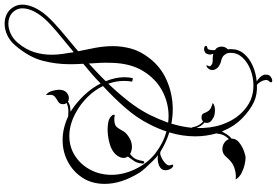

<svg xmlns="http://www.w3.org/2000/svg" viewBox="-203 -517 1194 828"><g transform="rotate(-90 394.0 -103.0)"><path d="M460 474Q453 474 453 468Q453 464 458 460Q463 455 463 449Q463 438 456.5 426Q450 414 442 408Q402 410 370 396Q333 379 297.5 344Q262 309 241 257Q234 270 227.5 280Q221 290 210 299Q211 317 194.5 330.5Q178 344 158 351.5Q138 359 127 359Q117 359 98.5 355Q80 351 61.5 341.5Q43 332 34 316Q37 317 41.5 317Q46 317 50 317Q66 317 87.5 309.5Q109 302 131 276Q145 259 165 259Q179 259 191 266.5Q203 274 208 287Q217 279 223.5 267Q230 255 232 236Q232 235 232.5 234.5Q233 234 233 234Q227 213 223.5 190Q220 167 220 142Q220 116 224 88Q228 60 237 30Q194 17 154 -8Q152 -9 147 -9Q138 -9 124 -1.5Q110 6 101 16Q92 26 96 36L98 43Q98 47 95 47Q87 47 80.5 36.5Q74 26 74 14Q74 3 80 -4Q87 -12 99.5 -16Q112 -20 124 -20Q132 -20 139 -18Q129 -26 114 -41Q99 -56 84.5 -72Q70 -88 63 -99Q38 -140 26.5 -177Q15 -214 15 -248Q15 -303 41 -343.5Q67 -384 110 -407Q153 -430 204 -430Q255 -430 306 -406H307Q312 -406 317 -405.5Q322 -405 326 -405Q337 -405 346.5 -407Q356 -409 364 -413Q363 -415 361 -418Q359 -421 359 -425V-430Q359 -440 365 -445.5Q371 -451 376 -453Q382 -457 388.5 -461.5Q395 -466 397 -472Q399 -476 399 -479.5Q399 -483 399 -486Q399 -491 398.5 -495Q398 -499 398 -502Q411 -493 416 -475Q421 -457 421 -446Q421 -424 409.5 -413.5Q398 -403 385 -403Q375 -403 370 -407Q360 -400 348.5 -398Q337 -396 326 -396L332 -392Q367 -369 397.5 -337Q428 -305 448 -266Q468 -286 489.5 -304.5Q511 -323 533 -341Q532 -356 531.5 -370.5Q531 -385 531 -399Q531 -458 546 -516Q561 -574 611 -633Q631 -657 656 -668.5Q681 -680 705 -680Q740 -680 763 -660Q774 -650 781 -635.5Q788 -621 788 -603Q788 -585 780 -563Q772 -541 754 -516Q738 -494 709 -467Q680 -440 647 -413Q614 -386 587 -363Q595 -326 602 -288Q609 -250 609 -212Q609 -174 598.5 -135Q588 -96 559 -58Q520 -6 460.5 19.5Q401 45 337 45Q305 45 275 39Q268 61 263.5 83.5Q259 106 257 126Q257 126 259 130Q265 160 284 176Q291 169 301 169Q317 169 320 180Q328 203 342.5 209.5Q357 216 364 217Q358 223 349.5 225Q341 227 332 227Q325 227 319 226Q313 225 309 224Q302 222 290 213.5Q278 205 278 192Q278 186 280 182Q270 174 265 165.5Q260 157 256 147Q254 208 270.5 256Q287 304 315.5 335.5Q344 367 377 381Q406 393 439 393Q474 393 506.5 380.5Q539 368 559.5 346Q580 324 580 296Q580 293 580 290Q580 287 579 284Q578 276 570 266.5Q562 257 543 253Q533 251 522 243.5Q511 236 507 223Q506 221 506 216Q506 200 521 191Q526 189 526 191.5Q526 194 524 198Q522 202 522 203Q522 208 528.5 212.5Q535 217 542 217Q553 217 561 217.5Q569 218 576 220Q575 215 573.5 211Q572 207 573 203Q575 189 582 184.5Q589 180 596 180Q600 180 606 182Q610 184 610 188Q610 193 602 194Q595 195 593 205.5Q591 216 592 227Q600 232 603.5 239.5Q607 247 607 255Q607 272 595 283Q596 287 596 290.5Q596 294 596 298Q596 329 576 352.5Q556 376 524 390Q492 404 457 407Q464 411 472.5 419Q481 427 484 435Q486 439 486 442Q486 445 486 448Q486 461 477 467.5Q468 474 460 474ZM583 -382Q609 -404 640 -429Q671 -454 698.5 -479Q726 -504 741 -525Q758 -548 765 -567.5Q772 -587 772 -603Q772 -617 766.5 -628.5Q761 -640 752 -648Q733 -664 706 -664Q685 -664 663 -654Q641 -644 623 -623Q594 -588 583 -552Q572 -516 572 -478Q572 -454 575.5 -430Q579 -406 583 -382ZM241 18Q247 0 255 -19Q263 -38 273 -57Q299 -109 342.5 -159Q386 -209 437 -256Q419 -293 389 -323Q359 -353 324 -372Q272 -401 222 -401Q174 -401 136 -376.5Q98 -352 76 -310.5Q54 -269 54 -219Q54 -169 78 -118Q104 -63 147.5 -29.5Q191 4 241 18ZM307 27Q365 27 416.5 -0.5Q468 -28 501.5 -82.5Q535 -137 537 -218Q538 -244 537 -268.5Q536 -293 534 -317Q515 -299 495.5 -281Q476 -263 458 -244Q466 -224 470.5 -203.5Q475 -183 475 -163Q475 -154 474 -145Q473 -136 471 -127L456 -130Q459 -148 459 -165Q459 -200 447 -233Q406 -190 371.5 -146Q337 -102 313 -55Q293 -14 279 25Q286 26 293 26.5Q300 27 307 27ZM108 -78Q101 -78 103 -89Q105 -109 113.5 -121.5Q122 -134 133 -149Q127 -157 127 -167Q127 -180 136.5 -194Q146 -208 165 -218Q180 -226 203.5 -231Q227 -236 249 -236Q266 -236 281 -233Q296 -230 305 -222Q313 -215 313 -211Q313 -207 312 -205Q308 -206 304 -206.5Q300 -207 296 -207Q275 -207 266.5 -201.5Q258 -196 253 -186.5Q248 -177 240.5 -165.5Q233 -154 215 -143Q196 -131 175 -131Q158 -131 144 -139Q128 -127 122 -114Q116 -101 114 -85Q113 -78 108 -78Z"/></g></svg>

Font: Fleur De Leah
Style: Regular
Weight: 400
Designer: Robert E. Leuschke
Foundry: Robert E. Leuschke
Version: Version 1.010; ttfautohint (v1.8.3)